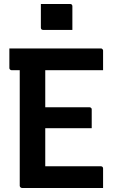

<svg xmlns="http://www.w3.org/2000/svg" viewBox="-20 -943 590 963"><path d="M185 -923Q203 -923 221.5 -923Q240 -923 259 -923Q278 -923 296.5 -923Q315 -923 332 -923Q337 -923 340 -920Q343 -917 343 -912V-793Q326 -793 307.5 -793Q289 -793 270 -793Q251 -793 232.5 -793Q214 -793 196 -793Q191 -793 188 -796Q185 -799 185 -804ZM27 -700H486Q489 -700 491.5 -698.5Q494 -697 495.5 -694.5Q497 -692 497 -689Q497 -662 497 -640Q497 -618 497 -591H38Q35 -591 32.5 -592.5Q30 -594 28.5 -596.5Q27 -599 27 -602Q27 -629 27 -651Q27 -673 27 -700ZM157 -405H429Q432 -405 434.5 -403.5Q437 -402 438.5 -400Q440 -398 440 -394Q440 -376 440 -360.5Q440 -345 440 -330.5Q440 -316 440 -300H157ZM91 0Q89 0 86.5 -1Q84 -2 82.5 -3.5Q81 -5 80 -7Q79 -9 79 -11Q79 -45 79 -99Q79 -153 79 -220Q79 -287 79 -359.5Q79 -432 79 -503.5Q79 -575 79 -638H214L207 -617Q207 -595 207 -572Q207 -549 207 -525Q207 -476 207 -424Q207 -372 207 -319Q207 -266 207 -213Q207 -160 207 -109H486Q491 -109 494 -106Q497 -103 497 -98Q497 -72 497 -49Q497 -26 497 0Z"/></svg>

Font: Recursive SemiBold
Style: Regular
Weight: 600
Version: Version 1.085